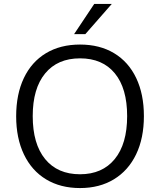

<svg xmlns="http://www.w3.org/2000/svg" viewBox="-20 -946 812 974"><path d="M62 -356Q62 -468 101 -550Q140 -632 213 -676Q286 -720 386 -720Q486 -720 559 -676Q632 -632 671 -550Q710 -468 710 -357Q710 -245 670.5 -163Q631 -81 558 -36.5Q485 8 386 8Q287 8 214 -36Q141 -80 101.5 -162.5Q62 -245 62 -356ZM625 -357Q625 -498 562.5 -574Q500 -650 386 -650Q272 -650 209 -573.5Q146 -497 146 -357Q146 -216 209 -139Q272 -62 386 -62Q499 -62 562 -139Q625 -216 625 -357ZM413 -773H356L458 -926H547Z"/></svg>

Font: Muli
Style: Regular
Weight: 400
Designer: Vernon Adams
Foundry: Vernon Adams
Version: Version 2.000